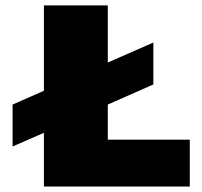

<svg xmlns="http://www.w3.org/2000/svg" viewBox="-20 -680 735 700"><path d="M373 -170.9H671.9V0H140.1V-195.8L25.9 -146V-298.8L140.1 -349.1V-660.2H373V-452.1L539.1 -524.9V-372.1L373 -298.8Z"/></svg>

Font: Work Sans Black
Style: Regular
Weight: 900
Designer: Wei Huang
Foundry: Wei Huang
Version: Version 2.012